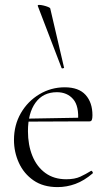

<svg xmlns="http://www.w3.org/2000/svg" viewBox="-20 -751 445 783"><path d="M215 12Q156 12 116.5 -15.5Q77 -43 57 -87Q37 -131 37 -180Q37 -241 65 -289.5Q93 -338 140.5 -366.5Q188 -395 244 -395Q301 -395 329 -364Q357 -333 357 -281Q357 -268 354.5 -262Q352 -256 345 -256H298Q303 -318 278.5 -346.5Q254 -375 212 -375Q156 -375 125 -332.5Q94 -290 94 -216Q94 -160 112 -115.5Q130 -71 165 -45.5Q200 -20 250 -20Q285 -20 307.5 -30.5Q330 -41 351 -54Q353 -56 356.5 -51.5Q360 -47 358 -44Q323 -14 287.5 -1Q252 12 215 12ZM81 -255 80 -267 308 -271V-256ZM134 -727Q133 -731 140 -731Q147 -731 157.5 -728.5Q168 -726 176.5 -722.5Q185 -719 185 -716L241 -476Q243 -474 237.5 -472.5Q232 -471 231 -474Z"/></svg>

Font: Cormorant Garamond Light
Style: Regular
Weight: 300
Designer: Christian Thalmann (Catharsis Fonts)
Foundry: Catharsis Fonts
Version: Version 4.001